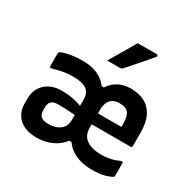

<svg xmlns="http://www.w3.org/2000/svg" viewBox="-176 -997 1202 1192"><g transform="rotate(30 425.0 -400.5)"><path d="M241 -547Q291 -547 329.5 -534Q368 -521 396.5 -495.5Q425 -470 441 -432L409 -469H450L418 -432Q439 -487 482.5 -517Q526 -547 586 -547Q644 -547 686 -525Q728 -503 751 -457Q774 -411 774 -340Q774 -316 774 -292Q774 -268 774 -244Q774 -241 773 -238.5Q772 -236 769.5 -234.5Q767 -233 764 -233Q729 -233 694 -233Q659 -233 623.5 -233Q588 -233 553 -233Q518 -233 482 -233L441 -231V-311Q470 -311 496 -311Q522 -311 547.5 -311Q573 -311 598.5 -311Q624 -311 653 -311Q653 -314 653 -317.5Q653 -321 653 -325Q653 -329 653 -333Q653 -361 648 -380.5Q643 -400 633 -412Q623 -423 607 -428Q591 -433 570 -433Q542 -433 522.5 -421.5Q503 -410 494 -388Q485 -366 485 -337V-208Q485 -180 494.5 -160Q504 -140 522 -127Q541 -113 568 -106Q595 -99 627 -99Q654 -99 675 -102Q696 -105 715 -111Q734 -117 754 -126H771Q771 -102 771 -77.5Q771 -53 771 -29Q771 -27 770.5 -24Q770 -21 766 -19Q752 -9 717.5 1Q683 11 625 11Q573 11 531 -3Q489 -17 459 -44Q429 -71 412 -109L444 -75H402L437 -109Q418 -71 387 -44.5Q356 -18 315.5 -4Q275 10 227 10Q171 10 134 -9.5Q97 -29 78.5 -61.5Q60 -94 60 -133V-174Q60 -205 71 -232Q82 -259 102.5 -278.5Q123 -298 152.5 -309.5Q182 -321 219 -321Q264 -321 298.5 -314.5Q333 -308 356.5 -299Q380 -290 391 -283H414V-226Q382 -229 352 -231.5Q322 -234 295.5 -235Q269 -236 247 -236Q225 -236 213.5 -232Q202 -228 195 -221Q188 -214 184.5 -203.5Q181 -193 181 -182V-159Q181 -127 198 -113.5Q215 -100 246 -100H251Q286 -100 312 -111.5Q338 -123 351.5 -143.5Q365 -164 365 -192V-341Q365 -373 352 -393Q339 -413 310 -422.5Q281 -432 235 -432Q200 -432 167 -426Q134 -420 99 -409H82Q82 -435 82 -459.5Q82 -484 82 -509Q82 -511 83 -513.5Q84 -516 85 -517Q91 -524 113 -530.5Q135 -537 167.5 -542Q200 -547 241 -547ZM481 -812Q519 -812 549.5 -812Q580 -812 617 -812Q623 -812 625.5 -806.5Q628 -801 623 -796Q599 -767 577.5 -742Q556 -717 533 -691Q510 -665 481 -632Q479 -629 474.5 -626.5Q470 -624 464 -624Q439 -624 416 -624Q393 -624 370 -624Q389 -654 407 -685.5Q425 -717 444 -748.5Q463 -780 481 -812Z"/></g></svg>

Font: Recursive SemiBold
Style: Regular
Weight: 600
Version: Version 1.085